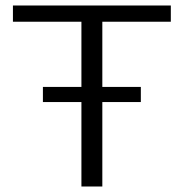

<svg xmlns="http://www.w3.org/2000/svg" viewBox="-20 -678 668 698"><path d="M276 0V-658H352V0ZM27 -599V-658H601V-599ZM136 -307V-362H492V-307Z"/></svg>

Font: Ysabeau Office
Style: Regular
Weight: 400
Designer: Christian Thalmann (Catharsis Fonts)
Version: Version 2.001;gftools[0.9.30]; featfreeze: tnum,lnum,ss02